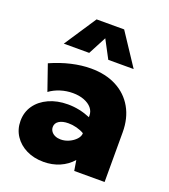

<svg xmlns="http://www.w3.org/2000/svg" viewBox="-136 -829 823 937"><g transform="rotate(20 275.5 -361.0)"><path d="M512.2 0H354.5L345.7 -53.7Q318.8 -22.9 280.8 -6.6Q242.7 9.8 197.8 9.8Q147.5 9.8 108.4 -9.5Q69.3 -28.8 46.9 -62.7Q24.4 -96.7 24.4 -140.1Q24.4 -186 48.8 -220.7Q73.2 -255.4 116.5 -275.1Q159.7 -294.9 215.3 -294.9Q245.6 -294.9 274.9 -288.8Q304.2 -282.7 332 -271V-278.8Q332 -301.3 317.6 -318.4Q303.2 -335.4 277.6 -345.2Q252 -355 219.2 -355Q186 -355 155 -345.2Q124 -335.4 99.6 -317.4L53.7 -449.7Q107.4 -473.6 160.2 -485.8Q212.9 -498 261.2 -498Q337.9 -498 394.3 -468.5Q450.7 -439 481.4 -385Q512.2 -331.1 512.2 -257.8ZM239.3 -121.6Q261.2 -121.6 282.5 -131.3Q303.7 -141.1 317.4 -156.2Q331.1 -171.4 331.1 -187V-187.5Q313.5 -197.8 292 -203.4Q270.5 -209 249 -209Q218.3 -209 200.4 -197.5Q182.6 -186 182.6 -166Q182.6 -153.3 189.9 -143.1Q197.3 -132.8 210.2 -127.2Q223.1 -121.6 239.3 -121.6ZM457 -566.4H325.2L275.4 -660.2L226.1 -566.4H94.2L204.1 -732.4H347.2Z"/></g></svg>

Font: Kumbh Sans Black
Style: Regular
Weight: 900
Version: Version 1.005